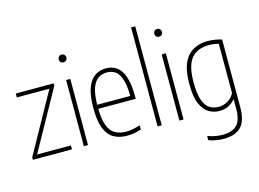

<svg xmlns="http://www.w3.org/2000/svg" viewBox="-128 -1046 2043 1514"><g transform="rotate(-15 893.0 -289.0)"><path d="M27 0V-20L298 -508H32V-540H341V-520L70 -32H346V0Z M443 0V-540H477V0ZM460 -680Q446.5 -680 437.8 -688.5Q429 -697 429 -711Q429 -725.5 437.8 -734.2Q446.5 -743 460 -743Q473.5 -743 482.2 -734.2Q491 -725.5 491 -711Q491 -697 482.2 -688.5Q473.5 -680 460 -680Z M797 9Q731 9 685.5 -17.8Q640 -44.5 616.5 -105.5Q593 -166.5 593 -270Q593 -373.5 616 -434.5Q639 -495.5 678.5 -521.8Q718 -548 768 -548Q818.5 -548 856 -522Q893.5 -496 914.2 -435.2Q935 -374.5 935 -270V-255H629Q630.5 -167 650 -116.8Q669.5 -66.5 706.8 -45.2Q744 -24 799 -24Q822.5 -24 849.2 -29Q876 -34 911 -45V-11Q879 0 851.2 4.5Q823.5 9 797 9ZM768 -515Q730 -515 699 -495.5Q668 -476 649.2 -426.5Q630.5 -377 629 -288H899Q898 -377 881 -426.5Q864 -476 834.8 -495.5Q805.5 -515 768 -515Z M1045 0V-808H1079V0Z M1223 0V-540H1257V0ZM1240 -680Q1226.5 -680 1217.8 -688.5Q1209 -697 1209 -711Q1209 -725.5 1217.8 -734.2Q1226.5 -743 1240 -743Q1253.5 -743 1262.2 -734.2Q1271 -725.5 1271 -711Q1271 -697 1262.2 -688.5Q1253.5 -680 1240 -680Z M1525 230Q1495 230 1461.8 224.2Q1428.5 218.5 1403 208V174Q1436 186 1466.2 191.5Q1496.5 197 1525 197Q1601.5 197 1640.8 158.8Q1680 120.5 1680 23V-50H1677Q1659 -27.5 1626.8 -9.2Q1594.5 9 1550 9Q1503 9 1462.8 -14.8Q1422.5 -38.5 1397.8 -96.8Q1373 -155 1373 -259Q1373 -411.5 1433.2 -479.8Q1493.5 -548 1600 -548Q1628.5 -548 1660.8 -542.8Q1693 -537.5 1714 -530V21Q1714 135 1665.8 182.5Q1617.5 230 1525 230ZM1552 -24Q1589.5 -24 1625 -44Q1660.5 -64 1680 -102V-505Q1665 -509 1642.8 -512Q1620.5 -515 1600 -515Q1508.5 -515 1458.8 -457.8Q1409 -400.5 1409 -263Q1409 -165.5 1428.2 -114Q1447.5 -62.5 1480 -43.2Q1512.5 -24 1552 -24Z"/></g></svg>

Font: Encode Sans Condensed Thin
Style: Regular
Weight: 100
Width: 3
Designer: Multiple Designers
Foundry: Impallari Type
Version: Version 3.000; ttfautohint (v1.8.3) -l 8 -r 50 -G 200 -x 14 